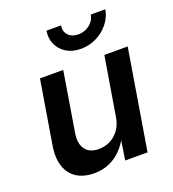

<svg xmlns="http://www.w3.org/2000/svg" viewBox="-138 -864 882 977"><g transform="rotate(-20 303.0 -375.5)"><path d="M206.1 7.3Q150.4 7.3 112.5 -16.4Q74.7 -40 58.8 -86.2Q43 -132.3 53.7 -197.8L110.4 -541H236.3L183.1 -217.3Q174.3 -162.6 197.3 -131.6Q220.2 -100.6 270 -100.6Q303.7 -100.6 332 -115Q360.4 -129.4 380.4 -157.2Q400.4 -185.1 406.7 -225.6L459 -541H585.4L496.1 0H375L396 -134.3H408.2Q373.5 -63.5 322.8 -28.1Q272 7.3 206.1 7.3ZM358.9 -610.8Q314 -610.8 281.2 -630.6Q248.5 -650.4 233.2 -683.6Q217.8 -716.8 224.6 -757.8H303.2Q297.9 -726.1 317.1 -705.3Q336.4 -684.6 371.6 -684.6Q394.5 -684.6 414.3 -694.1Q434.1 -703.6 447.5 -720Q460.9 -736.3 464.4 -757.8H543Q536.1 -716.8 509.5 -683.3Q482.9 -649.9 443.6 -630.4Q404.3 -610.8 358.9 -610.8Z"/></g></svg>

Font: Inter 17pt SemiBold
Style: Italic
Weight: 600
Italic angle: -9.3988°
Version: Version 4.001;git-66647c0bb